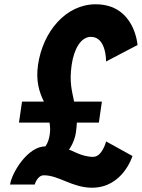

<svg xmlns="http://www.w3.org/2000/svg" viewBox="-20 -861 662 896"><path d="M82.8 -387 68.6 -289H211.1C213.9 -272 215.2 -255 212.5 -236C209.2 -213 204.6 -197 192.2 -178C108.7 -178 34.8 -54 27 0H142C142 0 153.9 -43 184.7 -43C255.2 -43 316.6 15 409.6 15C553.8 15 598.2 -133 598.2 -133L475.2 -201C475.2 -201 457.3 -129 414.6 -129C359.1 -129 313.6 -162 301.6 -162C301.6 -162 327.5 -196 334.3 -243C336.7 -260 338.1 -275 338.6 -289H441.4L455.5 -387H325.8C316.3 -436 302.6 -476 314.4 -558C325.4 -634 358 -689 404.5 -689C477.3 -689 475 -574 475 -574L621.8 -651C621.8 -651 609.2 -841 426.4 -841C287.7 -841 179.9 -714 157.4 -558C146.6 -483 163.1 -431 184.8 -387Z"/></svg>

Font: Blink
Style: Obl
Weight: 400
Designer: Mew Too
Foundry: Cannot Into Space Fonts
Version: Version 001.000